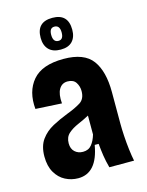

<svg xmlns="http://www.w3.org/2000/svg" viewBox="-114 -810 682 893"><g transform="rotate(-15 227.0 -364.0)"><path d="M151 12Q118 12 89 -3Q60 -18 42 -49Q24 -80 24 -126Q24 -176 46.5 -207Q69 -238 104.5 -257Q140 -276 179 -291Q219 -306 244.5 -322Q270 -338 270 -376Q270 -399 258 -417.5Q246 -436 218 -436Q191 -436 177 -412.5Q163 -389 167 -344L41 -351Q33 -436 78 -489Q123 -542 227 -542Q326 -542 365.5 -488.5Q405 -435 405 -335V-183Q405 -157 407 -123.5Q409 -90 413 -57Q417 -24 422 0H303Q294 -33 290 -60Q286 -87 283 -118H264Q242 12 151 12ZM204 -101Q231 -101 246 -120Q261 -139 269 -167V-258Q243 -244 215 -232Q187 -220 168 -203Q149 -186 149 -156Q149 -130 164.5 -115.5Q180 -101 204 -101ZM227 -587Q189 -587 169.5 -607.5Q150 -628 150 -664Q150 -740 226 -740Q302 -740 302 -663Q302 -627 283 -607Q264 -587 227 -587ZM227 -629Q251 -629 251 -663Q251 -698 225 -698Q201 -698 201 -665Q201 -629 227 -629Z"/></g></svg>

Font: Bricolage Grotesque 10pt Condensed Bricolage Grotesque 10pt Condensed Regular
Style: Bold
Weight: 700
Width: 3
Designer: Mathieu Triay
Foundry: Atelier Triay
Version: Version 1.000; ttfautohint (v1.8.4.7-5d5b);gftools[0.9.32]